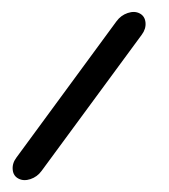

<svg xmlns="http://www.w3.org/2000/svg" viewBox="-20 -128 286 325"><path d="M220 -69.3 50.3 161.4Q43 171.4 31.5 175.2Q20 179 11.2 174.3Q2.4 169.7 1.5 159.1Q0.5 148.4 7.8 138.7L177.2 -92Q184.6 -102.1 196.2 -106Q207.8 -109.9 216.6 -105.2Q225.3 -100.6 226.3 -89.8Q227.3 -79.1 220 -69.3Z"/></svg>

Font: Tecnico
Style: FinoInclinado
Weight: 400
Italic angle: -15°
Version: Version 1.3